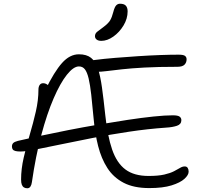

<svg xmlns="http://www.w3.org/2000/svg" viewBox="-20 -1001 1072 1029"><path d="M126 8Q116 8 108.5 3.5Q101 -1 97 -11Q93 -21 93 -39Q93 -95 107 -156Q121 -217 139.5 -279.5Q158 -342 172 -403Q186 -464 186 -520Q186 -536 192.5 -545.5Q199 -555 211 -555Q223 -555 233.5 -547.5Q244 -540 252 -526L223 -519Q271 -617 312.5 -663.5Q354 -710 403 -710Q444 -710 468 -691Q492 -672 505 -632.5Q518 -593 526.5 -532Q535 -471 544 -386Q556 -272 581 -199.5Q606 -127 652.5 -92.5Q699 -58 776 -58Q828 -58 860.5 -65.5Q893 -73 913 -83.5Q933 -94 945.5 -101.5Q958 -109 970 -109Q981 -109 986 -101Q991 -93 991 -81Q991 -63 968.5 -42.5Q946 -22 899.5 -7.5Q853 7 780 7Q697 7 642.5 -21.5Q588 -50 555.5 -100.5Q523 -151 506 -218Q489 -285 482 -363Q475 -440 469 -493.5Q463 -547 455 -580.5Q447 -614 435 -629.5Q423 -645 403 -645Q374 -645 338.5 -600.5Q303 -556 267.5 -474Q232 -392 201.5 -278Q171 -164 151 -25Q149 -10 143 -1Q137 8 126 8ZM90 -189Q74 -189 63.5 -191.5Q53 -194 48.5 -200Q44 -206 44 -216Q44 -227 50.5 -234Q57 -241 76 -246Q127 -258 196.5 -273Q266 -288 345 -303.5Q424 -319 506 -333Q588 -347 664 -358.5Q740 -370 802.5 -376.5Q865 -383 906 -383Q933 -383 942.5 -376Q952 -369 952 -357Q952 -335 928.5 -327Q905 -319 870 -317Q771 -310 671 -295Q571 -280 478.5 -262Q386 -244 307.5 -227.5Q229 -211 172.5 -200Q116 -189 90 -189ZM498 -616Q473 -616 459.5 -625Q446 -634 446 -650Q446 -662 452.5 -669Q459 -676 483 -679Q537 -686 598.5 -691Q660 -696 721.5 -700Q783 -704 838.5 -706Q894 -708 937 -708Q963 -708 971.5 -701.5Q980 -695 980 -683Q980 -666 969 -654.5Q958 -643 930 -643Q827 -643 754.5 -639Q682 -635 633 -629.5Q584 -624 552 -620Q520 -616 498 -616ZM523 -782Q507 -782 498 -789Q489 -796 489 -807Q489 -821 500.5 -830.5Q512 -840 533 -855Q560 -875 570 -891.5Q580 -908 587 -936Q594 -963 602.5 -972Q611 -981 623 -981Q645 -981 654.5 -970.5Q664 -960 664 -940Q664 -901 642 -864.5Q620 -828 587.5 -805Q555 -782 523 -782Z"/></svg>

Font: Shantell Sans Light
Style: Regular
Weight: 300
Designer: Stephen Nixon, Anya Danilova, Shantell Martin
Foundry: Arrow Type
Version: Version 1.011;[c5ecc13dd]